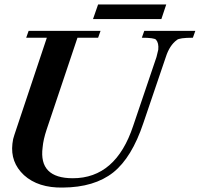

<svg xmlns="http://www.w3.org/2000/svg" viewBox="-20 -829 900 865"><path d="M860 -690 849 -659Q788 -659 777 -649Q744 -625 727 -572L626 -275Q574 -119 490 -52Q405 15 263 16Q152 18 88 -40Q26 -98 36 -182Q38 -203 45 -222L191 -659H98L109 -690H433L422 -659H329L190 -245Q175 -200 172 -165Q154 -26 308 -26Q502 -26 580 -262L685 -572Q687 -580 689 -588.5Q691 -597 693 -605Q696 -635 683 -650Q675 -659 619 -659L630 -690ZM707 -743H399L422 -809H729Z"/></svg>

Font: DG Didot
Style: Bold Italic
Weight: 700
Designer: David Gatwood, Takis Katsoulidis, and George D. Matthiopoulos
Foundry: David Gatwood
Version: Version 1.0